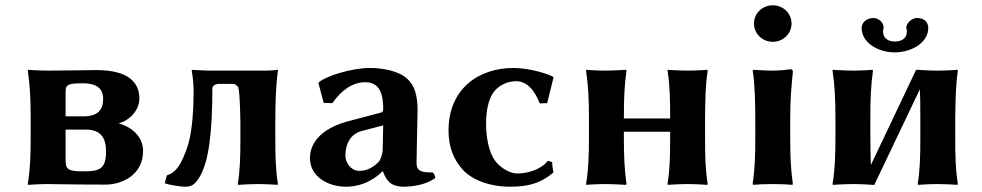

<svg xmlns="http://www.w3.org/2000/svg" viewBox="-20 -696 3712 726"><path d="M161 0C194 0 257 2 380 2C439 2 521 -33 521 -125C521 -181 476 -216 431 -229V-231C458 -235 507 -272 507 -323C507 -384 466 -431 344 -431C306 -431 232 -429 161 -429C126 -429 86 -432 86 -432L85 -429C93 -376 96 -325 96 -249V-180C96 -105 94 -54 85 0L86 3C86 3 126 0 161 0ZM228 -206H304C361 -206 381 -175 381 -123C381 -56 355 -48 295 -48C234 -48 228 -57 228 -93ZM228 -256V-347C228 -377 237 -381 295 -381C334 -381 370 -369 370 -323C370 -283 353 -256 295 -256Z M712 -349C712 -262 704 -180 686 -133C668 -84 650 -44 611 -33L603 -3C615 2 661 10 677 10C699 10 714 7 733 -24C769 -81 783 -192 783 -362C783 -372 795 -379 810 -379H855C870 -379 874 -375 881 -366C888 -342 889 -237 889 -220V-179C889 -105 888 -54 879 0L880 3C880 3 922 0 957 0C991 0 1029 3 1029 3L1031 0C1022 -57 1021 -104 1021 -179V-229C1021 -304 1023 -375 1031 -429L1030 -432C1030 -432 1012 -429 978 -429H782C748 -429 706 -432 706 -432L705 -429C710 -400 712 -377 712 -349Z M1555 -80C1555 -109 1559 -266 1559 -277C1559 -337 1547 -374 1519 -399C1487 -428 1427 -439 1379 -439C1307 -439 1211 -407 1187 -386L1184 -382L1204 -307L1237 -306C1271 -356 1315 -385 1360 -385C1404 -385 1429 -360 1429 -283C1429 -276 1426 -272 1423 -271L1306 -240C1210 -217 1152 -166 1152 -98C1152 -29 1219 10 1289 10C1328 10 1381 -3 1426 -48H1428C1442 -7 1464 10 1507 10C1546 10 1596 0 1626 -23C1625 -32 1622 -39 1616 -44C1576 -44 1555 -47 1555 -80ZM1429 -222 1427 -129C1427 -116 1419 -91 1412 -84C1389 -61 1366 -50 1338 -50C1308 -50 1286 -80 1286 -107C1286 -143 1299 -188 1349 -201Z M1931 -389C1970 -389 1999 -360 2021 -305L2049 -306L2073 -403L2071 -406C2040 -422 1972 -439 1922 -439C1788 -439 1676 -359 1676 -202C1676 -140 1696 -91 1730 -54C1766 -15 1833 10 1908 10C1984 10 2028 -6 2073 -44C2071 -54 2068 -67 2068 -83L2052 -88C2024 -54 1975 -40 1935 -40C1906 -40 1866 -65 1848 -94C1830 -123 1818 -171 1818 -228C1818 -276 1826 -314 1842 -341C1862 -372 1896 -389 1931 -389Z M2646 -250C2647 -325 2647 -372 2656 -429L2654 -432C2654 -432 2614 -429 2580 -429C2545 -429 2505 -432 2505 -432L2504 -429C2513 -375 2514 -321 2514 -250V-248H2339V-249C2339 -325 2341 -372 2349 -429L2347 -432C2347 -432 2300 -429 2266 -429C2231 -429 2197 -432 2197 -432L2196 -429C2204 -376 2207 -325 2207 -249V-180C2207 -105 2205 -54 2196 0L2197 3C2197 3 2231 0 2266 0C2300 0 2347 3 2347 3L2349 0C2341 -57 2339 -104 2339 -180V-198H2514V-179C2514 -105 2513 -54 2504 0L2505 3C2505 3 2545 0 2580 0C2614 0 2654 3 2654 3L2656 0C2647 -57 2646 -104 2646 -179Z M2836 -235V-180C2836 -105 2834 -54 2826 0L2828 3C2849 1 2867 0 2902 0C2936 0 2957 1 2976 3L2978 0C2970 -57 2968 -104 2968 -180V-246C2968 -321 2972 -364 2978 -424C2978 -431 2975 -434 2969 -434C2955 -432 2928 -429 2900 -429C2874 -429 2847 -431 2829 -432L2826 -428C2834 -385 2836 -310 2836 -235ZM2831 -607C2831 -569 2862 -538 2902 -538C2942 -538 2973 -569 2973 -607C2973 -645 2942 -676 2902 -676C2862 -676 2831 -645 2831 -607Z M3279 3H3286L3458 -358C3460 -326 3460 -291 3460 -250V-179C3460 -105 3459 -54 3450 0L3451 3C3451 3 3491 0 3526 0C3560 0 3600 3 3600 3L3602 0C3593 -57 3592 -104 3592 -179V-250C3593 -325 3594 -375 3602 -429L3600 -432C3600 -432 3560 -429 3526 -429C3491 -429 3451 -432 3451 -432H3444L3273 -72C3272 -104 3271 -137 3271 -180V-249C3271 -325 3273 -372 3281 -429L3279 -432C3279 -432 3242 -429 3208 -429C3173 -429 3129 -432 3129 -432L3128 -429C3136 -376 3139 -325 3139 -249V-180C3139 -105 3137 -54 3128 0L3129 3C3129 3 3173 0 3208 0C3242 0 3279 3 3279 3ZM3490 -590C3490 -616 3471 -628 3447 -628C3429 -628 3407 -609 3407 -592C3407 -589 3407 -587 3408 -585C3409 -582 3409 -579 3409 -576C3409 -554 3393 -539 3364 -539C3334 -539 3319 -555 3319 -577C3319 -579 3319 -582 3320 -585C3321 -588 3321 -590 3321 -593C3321 -609 3304 -628 3282 -628C3259 -628 3238 -612 3238 -590C3238 -536 3298 -498 3363 -498C3427 -498 3490 -535 3490 -590Z"/></svg>

Font: Libertinus Sans
Style: Bold
Weight: 700
Designer: Philipp H. Poll, Khaled Hosny
Foundry: Caleb Maclennan
Version: Version 7.050;RELEASE